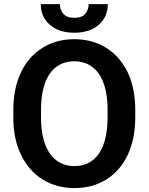

<svg xmlns="http://www.w3.org/2000/svg" viewBox="-20 -913 729 942"><path d="M643.6 -373.5C643.6 -445.3 630.9 -507.3 606 -559.1C555.2 -662.6 462.9 -720.7 344.2 -720.7C285.6 -720.7 233.9 -706.5 189 -678.7C99.1 -622.6 45.4 -517.6 45.4 -373.5V-336.9C45.4 -265.1 58.1 -203.6 84 -151.9C134.8 -47.9 228 9.8 345.2 9.8C404.3 9.8 456.5 -4.4 501.5 -32.2C590.8 -87.9 643.6 -193.8 643.6 -336.9ZM507.8 -336.9C507.8 -183.1 449.2 -98.1 345.2 -98.1C242.2 -98.1 181.2 -183.1 181.2 -336.9V-374.5C181.2 -528.8 241.2 -612.3 344.2 -612.3C447.8 -612.3 507.8 -528.8 507.8 -374.5ZM415 -892.6C415 -875 409.7 -859.4 398.9 -846.2C388.2 -832.5 370.1 -825.7 344.7 -825.7C318.8 -825.7 300.8 -832.5 290 -846.2C279.3 -859.4 273.9 -875 273.9 -892.6H180.2C180.2 -851.1 194.8 -817.4 224.6 -791.5C254.4 -765.6 294.4 -752.4 344.7 -752.4C395 -752.4 435.1 -765.6 464.8 -791.5C494.1 -817.4 508.8 -851.1 508.8 -892.6Z"/></svg>

Font: Vazirmatn SemiBold
Style: Regular
Weight: 600
Designer: Saber Rastikerdar
Foundry: Saber Rastikerdar
Version: Version 33.003